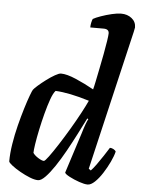

<svg xmlns="http://www.w3.org/2000/svg" viewBox="-56 -844 650 887"><g transform="rotate(5 269.5 -400.0)"><path d="M154 0Q138 0 115.5 -9Q93 -18 70 -31Q47 -44 31 -56.5Q15 -69 14 -75Q14 -112 21 -156Q28 -200 39 -243.5Q50 -287 61.5 -324.5Q73 -362 82 -386Q91 -410 94 -414Q99 -421 115 -435Q131 -449 151 -464Q171 -479 189.5 -489.5Q208 -500 217 -500Q244 -500 287 -481.5Q330 -463 371 -440Q374 -450 379.5 -477Q385 -504 392 -538.5Q399 -573 405.5 -607.5Q412 -642 416 -668.5Q420 -695 420 -704Q420 -724 395 -724H333Q333 -735 335.5 -746.5Q338 -758 341 -764Q353 -771 377 -779.5Q401 -788 426.5 -794Q452 -800 470 -800Q499 -800 519 -784Q539 -768 539 -742Q539 -739 535 -721.5Q531 -704 525 -679L383 -73L393 -66Q403 -76 417.5 -96Q432 -116 447 -139Q462 -162 472 -178Q481 -178 489.5 -173Q498 -168 500 -163Q495 -142 482 -114.5Q469 -87 452 -60.5Q435 -34 417 -17Q399 0 384 0Q369 0 344.5 -8.5Q320 -17 299 -28Q278 -39 276 -46L336 -233Q343 -257 350 -276Q357 -295 361 -301L356 -304Q339 -270 318 -229Q297 -188 274.5 -147.5Q252 -107 229.5 -73.5Q207 -40 187.5 -20Q168 0 154 0ZM173 -91Q178 -91 195 -114Q212 -137 235.5 -173.5Q259 -210 283 -250.5Q307 -291 326.5 -327.5Q346 -364 356 -386Q262 -415 199 -418Q188 -406 177.5 -376.5Q167 -347 157 -309Q147 -271 139 -233Q131 -195 126.5 -165.5Q122 -136 122 -124Q130 -112 147 -101.5Q164 -91 173 -91Z"/></g></svg>

Font: Texturina 72pt 72pt Regular
Style: Bold Italic
Weight: 700
Italic angle: -11°
Designer: Guillermo Torres Carreño
Foundry: Omnibus-Type
Version: Version 1.002; ttfautohint (v1.8.3)